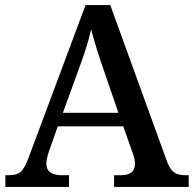

<svg xmlns="http://www.w3.org/2000/svg" viewBox="-20 -734 761 754"><path d="M1 0V-46H18Q47 -46 62.5 -60.5Q78 -75 95 -122L316 -714H413L634 -105Q646 -70 662.5 -58Q679 -46 706 -46H721V0H428V-46H456Q481 -46 495.5 -56.5Q510 -67 510 -91Q510 -100 508 -109.5Q506 -119 502 -130L464 -238H207L172 -139Q168 -127 165 -114Q162 -101 162 -91Q162 -68 178 -57Q194 -46 221 -46H251V0ZM227 -291H445L386 -463Q372 -503 359.5 -543Q347 -583 338 -619Q330 -584 319 -548.5Q308 -513 292 -470Z"/></svg>

Font: Noto Serif Tibetan Medium
Style: Regular
Weight: 500
Designer: Monotype Design Team
Foundry: Monotype Imaging Inc.
Version: Version 2.103; ttfautohint (v1.8.4.7-5d5b)